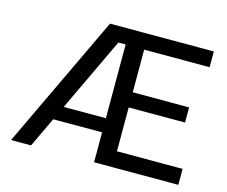

<svg xmlns="http://www.w3.org/2000/svg" viewBox="-95 -789 1084 918"><g transform="rotate(15 447.5 -330.0)"><path d="M29 0 342 -660H502L441 -583H404L128 0ZM156 -148V-218H480V-148ZM489 0V-79H857V0ZM440 0V-660H532V0ZM489 -296V-371H811V-296ZM489 -582V-660H856V-582Z"/></g></svg>

Font: Bricolage Grotesque 18pt
Style: Regular
Weight: 400
Version: Version 1.001;gftools[0.9.33.dev8+g029e19f]